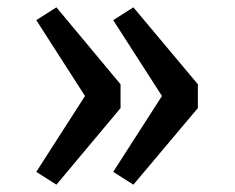

<svg xmlns="http://www.w3.org/2000/svg" viewBox="-20 -555 640 524"><path d="M212 -293 79 -500 134 -535 309 -325V-260L134 -51L79 -86ZM422 -293 289 -500 344 -535 520 -325V-260L344 -51L289 -86Z"/></svg>

Font: Wlorlttqgufhjawjgtejqphaquk
Style: Regular
Weight: 400
Monospace: yes
Designer: Carrois Corporate & Edenspiekermann
Foundry: Carrois Corporate GbR & Edenspiekermann AG
Version: Version 2.001